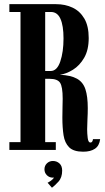

<svg xmlns="http://www.w3.org/2000/svg" viewBox="-20 -720 505 922"><path d="M379.5 8.5Q333.5 8.5 312.2 -12.5Q291 -33.5 285.2 -70.5Q279.5 -107.5 279.5 -155Q279.5 -181.5 280.2 -205.5Q281 -229.5 281 -245.5Q281 -304.5 268.2 -323Q255.5 -341.5 218.5 -341.5H197V-37.5H248V0H25V-37.5H78.5V-662.5H25V-700H249.5Q293.5 -700 328.8 -683.2Q364 -666.5 385 -630.8Q406 -595 406 -537.5Q406 -480 384.2 -442.5Q362.5 -405 330.2 -385Q298 -365 267.5 -361Q320.5 -358.5 349.8 -342Q379 -325.5 390.2 -291.2Q401.5 -257 401.5 -201Q401.5 -174.5 400 -148Q398.5 -121.5 398.5 -99Q398.5 -78.5 401.2 -57Q404 -35.5 414 -35.5Q420 -35.5 423 -40.5Q426 -45.5 426.5 -52H461Q457 -20 436 -5.8Q415 8.5 379.5 8.5ZM197 -379H223Q254 -379 269.5 -424.8Q285 -470.5 285 -535.5Q285 -597 270.2 -629.8Q255.5 -662.5 224.5 -662.5H197ZM229.5 181.5 208.5 157.5Q213.5 155.5 224.5 147.8Q235.5 140 239 132.5Q237.5 133 233.5 133Q217 133 205.2 121.5Q193.5 110 193.5 93Q193.5 76 205.2 64.5Q217 53 234 53Q252.5 53 265.5 64.8Q278.5 76.5 278.5 99.5Q278.5 133 260.2 152.8Q242 172.5 229.5 181.5Z"/></svg>

Font: Imbue 10pt
Style: Bold
Weight: 700
Designer: Tyler Finck
Foundry: Etcetera Type Company
Version: Version 1.102; ttfautohint (v1.8.3)